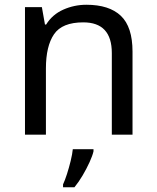

<svg xmlns="http://www.w3.org/2000/svg" viewBox="-20 -566 658 807"><path d="M343 -546Q439 -546 488 -499.5Q537 -453 537 -349V0H450V-343Q450 -472 330 -472Q241 -472 207 -422Q173 -372 173 -278V0H85V-536H156L169 -463H174Q200 -505 246 -525.5Q292 -546 343 -546ZM373 70Q369 88 356.5 115.5Q344 143 327.5 171Q311 199 293 221H245V209Q253 192 261.5 165.5Q270 139 277 110.5Q284 82 286 61H373Z"/></svg>

Font: Noto Sans Gothic
Style: Regular
Weight: 400
Designer: Monotype Design Team
Foundry: Monotype Imaging Inc.
Version: Version 2.001; ttfautohint (v1.8.4.7-5d5b)